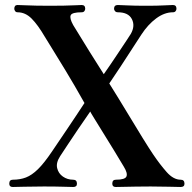

<svg xmlns="http://www.w3.org/2000/svg" viewBox="-20 -746 767 766"><path d="M31 0Q17 0 17 -13Q17 -29 31 -29Q60 -29 83.5 -38Q107 -47 131.5 -71Q156 -95 187 -141Q195 -153 211 -176.5Q227 -200 246.5 -229Q266 -258 285 -286.5Q304 -315 317 -335Q276 -408 241 -465.5Q206 -523 184 -558.5Q162 -594 159 -599Q131 -647 106 -672Q81 -697 50 -697Q44 -697 40.5 -701.5Q37 -706 37 -711Q37 -726 50 -726Q57 -726 77.5 -725Q98 -724 125 -723.5Q152 -723 178 -723Q207 -723 234.5 -723.5Q262 -724 281.5 -725Q301 -726 306 -726Q320 -726 320 -711Q320 -706 316.5 -701.5Q313 -697 306 -697Q267 -697 262 -685Q257 -673 272 -646Q275 -642 292 -613.5Q309 -585 336 -542Q363 -499 394 -450Q420 -487 443.5 -522.5Q467 -558 483.5 -582.5Q500 -607 502 -611Q520 -643 506 -670Q492 -697 450 -697Q443 -697 439 -701.5Q435 -706 435 -711Q435 -726 450 -726Q459 -726 487.5 -724.5Q516 -723 564 -723Q608 -723 634 -724.5Q660 -726 670 -726Q684 -726 684 -711Q684 -706 680.5 -701.5Q677 -697 670 -697Q636 -697 603 -672.5Q570 -648 544 -608Q531 -589 498.5 -538Q466 -487 416 -413Q453 -354 487 -297.5Q521 -241 548.5 -196.5Q576 -152 591 -130Q618 -90 645 -59.5Q672 -29 701 -29Q716 -29 716 -13Q716 0 701 0Q691 0 655 -1Q619 -2 581 -2Q552 -2 521.5 -1.5Q491 -1 469 -0.5Q447 0 442 0Q428 0 428 -13Q428 -29 442 -29Q479 -29 484.5 -42Q490 -55 474 -81Q457 -110 434.5 -146.5Q412 -183 391 -217Q370 -251 355.5 -274.5Q341 -298 340 -301Q316 -267 292.5 -232Q269 -197 250 -168.5Q231 -140 220 -123Q203 -97 208 -75.5Q213 -54 231 -41.5Q249 -29 272 -29Q287 -29 287 -13Q287 0 272 0Q263 0 232.5 -1Q202 -2 155 -2Q111 -2 76 -1Q41 0 31 0Z"/></svg>

Font: Zen Antique
Style: Regular
Weight: 400
Designer: Yoshimichi Ohira
Foundry: Positype
Version: Version 1.001